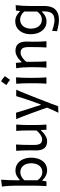

<svg xmlns="http://www.w3.org/2000/svg" viewBox="1128 -1956 1046 3341"><g transform="rotate(-90 1650.5 -286.0)"><path d="M353 11.7Q310.1 11.7 265.9 -9Q221.7 -29.8 183.6 -71.3H175.3L164.6 0H82Q85.9 -58.1 87.9 -112.3Q89.8 -166.5 89.8 -231.9V-523.9Q89.8 -590.3 86.2 -652.3Q82.5 -714.4 73.7 -774.4L193.8 -789.1Q189 -725.1 186.3 -659.7Q183.6 -594.2 183.6 -523.9V-466.8H193.4Q222.2 -495.6 262.2 -517.6Q302.2 -539.6 351.1 -539.6Q422.9 -539.6 473.1 -503.4Q523.4 -467.3 550 -405Q576.7 -342.8 576.7 -264.6Q576.7 -190.9 552 -127.9Q527.3 -64.9 477.8 -26.6Q428.2 11.7 353 11.7ZM323.2 -71.8Q377.9 -73.2 412.6 -100.3Q447.3 -127.4 463.6 -170.9Q480 -214.4 480 -264.2Q480 -316.9 462.6 -359.6Q445.3 -402.3 410.2 -428Q375 -453.6 321.3 -455.1Q287.1 -454.6 250.2 -437Q213.4 -419.4 183.6 -384.3V-155.3Q241.7 -73.2 323.2 -71.8Z M865.7 11.7Q781.7 11.7 742.4 -36.1Q703.1 -84 703.1 -176.3Q703.1 -210.9 703.9 -236.8Q704.6 -262.7 704.6 -288.1Q704.6 -357.4 702.4 -413.1Q700.2 -468.8 695.8 -526.4L806.2 -529.8Q802.2 -472.2 800.5 -416.3Q798.8 -360.4 798.8 -298.3V-209Q798.8 -142.6 820.6 -108.9Q842.3 -75.2 899.4 -75.2Q920.4 -75.2 948 -88.6Q975.6 -102.1 1003.2 -125.2Q1030.8 -148.4 1050.8 -176.8V-298.3Q1050.8 -360.4 1048.8 -414.6Q1046.9 -468.8 1043 -526.4H1153.3Q1148.9 -468.8 1147 -413.1Q1145 -357.4 1145 -288.1V-231.9Q1145 -166.5 1146.7 -112.3Q1148.4 -58.1 1152.8 0H1063.5L1058.1 -93.3H1047.9Q1027.8 -69.3 997.8 -44.9Q967.8 -20.5 933.6 -4.4Q899.4 11.7 865.7 11.7Z M1358.4 207Q1383.3 158.2 1405.3 109.4Q1427.2 60.5 1447.3 11.7Q1430.7 -41 1411.1 -95Q1391.6 -148.9 1373 -199.2L1338.4 -294.4Q1317.4 -351.1 1294.7 -410.6Q1272 -470.2 1247.6 -526.4L1358.9 -529.8Q1378.4 -462.9 1398.4 -398.7Q1418.5 -334.5 1440.4 -267.6L1494.6 -100.6H1503.9L1563.5 -267.6Q1586.4 -333 1607.9 -397.2Q1629.4 -461.4 1647.9 -526.4H1759.3Q1740.2 -483.4 1723.9 -443.8Q1707.5 -404.3 1688.5 -356.9Q1669.4 -309.6 1643.1 -243.7L1585 -95.2Q1544.9 5.4 1518.6 75.9Q1492.2 146.5 1472.7 203.6Z M1904.2 -787.9Q1946.1 -771.8 1995 -723.4Q1979.4 -700.9 1963.6 -678.6Q1947.7 -656.3 1930.6 -633.2Q1889.7 -669.7 1840.3 -696.6Q1857 -720.2 1872.6 -742.2Q1888.1 -764.3 1904.2 -787.9ZM1864.7 0Q1868.7 -58.1 1870.4 -112.3Q1872.1 -166.5 1872.1 -231.9V-284.7Q1872.1 -356 1869.6 -412.4Q1867.2 -468.8 1862.8 -526.4L1974.6 -529.8Q1970.2 -470.7 1968 -414.1Q1965.8 -357.4 1965.8 -284.7V-231.9Q1965.8 -166.5 1967.8 -112.3Q1969.7 -58.1 1974.1 0Z M2143.6 0Q2147.5 -58.1 2149.4 -112.3Q2151.4 -166.5 2151.4 -231.9V-284.7Q2151.4 -342.8 2147.2 -404.3Q2143.1 -465.8 2133.3 -526.4L2226.1 -532.2L2235.8 -434.6H2246.1Q2266.1 -459 2296.4 -483.2Q2326.7 -507.3 2362.3 -523.4Q2397.9 -539.6 2433.6 -539.6Q2518.1 -539.6 2557.6 -491.5Q2597.2 -443.4 2597.2 -351.1Q2597.2 -316.9 2595.9 -286.4Q2594.7 -255.9 2594.7 -231.9Q2594.7 -166.5 2596.4 -112.3Q2598.1 -58.1 2603 0H2494.1Q2498 -58.1 2499.5 -111.8Q2501 -165.5 2501 -227.5V-317.4Q2501 -383.8 2479 -417.2Q2457 -450.7 2399.9 -450.7Q2377.4 -450.7 2349.1 -437Q2320.8 -423.3 2293.5 -400.4Q2266.1 -377.4 2245.6 -349.1V-227.5Q2245.6 -165.5 2247.3 -111.8Q2249 -58.1 2253.4 0Z M2968.3 217.3Q2938 217.3 2902.1 211.4Q2866.2 205.6 2833 197.8Q2799.8 189.9 2777.3 184.1L2783.7 98.1Q2819.3 111.8 2854.7 121.1Q2890.1 130.4 2918.2 135.3Q2946.3 140.1 2960 140.1Q3050.3 140.1 3085.9 97.7Q3121.6 55.2 3121.6 -30.8V-77.1H3112.8Q3077.1 -38.1 3035.2 -18.3Q2993.2 1.5 2951.2 1.5Q2876 1.5 2825.7 -37.1Q2775.4 -75.7 2750.2 -138.2Q2725.1 -200.7 2725.1 -272.5Q2725.1 -348.6 2751.7 -409.9Q2778.3 -471.2 2829.1 -507.1Q2879.9 -543 2952.1 -543Q3003.9 -543 3046.1 -519.5Q3088.4 -496.1 3119.6 -463.9H3128.9L3136.2 -530.8L3231 -536.1Q3216.3 -410.2 3216.3 -286.6V-36.6Q3216.3 39.6 3193.1 96.7Q3169.9 153.8 3115.7 185.5Q3061.5 217.3 2968.3 217.3ZM2981 -79.6Q3063 -81.1 3120.1 -162.1V-386.7Q3090.8 -421.4 3054 -439.7Q3017.1 -458 2982.4 -458.5Q2928.7 -457 2893.1 -431.4Q2857.4 -405.8 2839.6 -363.3Q2821.8 -320.8 2821.8 -269.5Q2821.8 -220.2 2838.6 -177.5Q2855.5 -134.8 2890.9 -107.9Q2926.3 -81.1 2981 -79.6Z"/></g></svg>

Font: Pinar-FD Medium
Style: Regular
Weight: 500
Designer: Amin Abedi
Version: Version 3.000